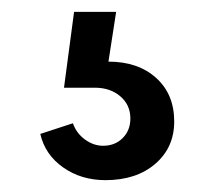

<svg xmlns="http://www.w3.org/2000/svg" viewBox="-20 -34 362 324"><path d="M140 114H88L105 -14H176L163 70Q213 70 243.5 97.5Q274 125 274 171Q274 215 242 242.5Q210 270 158 270Q117 270 86.5 248.5Q56 227 48 192L103 174Q109 191 123.5 201.5Q138 212 154 212Q174 212 187 199Q200 186 200 166Q200 143 183 128.5Q166 114 140 114Z"/></svg>

Font: Metropolitano Medium
Style: Regular
Weight: 500
Designer: Fonts by Alex Slobzheninov & Chris M. Simpson / Changes by Cristiano Sobral
Foundry: Fonts by Alex Slobzheninov & Chris M. Simpson / Changes by Cristiano Sobral
Version: Version 1.00;August 30, 2020;FontCreator 13.0.0.2681 64-bit